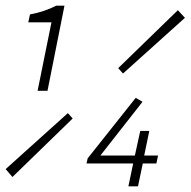

<svg xmlns="http://www.w3.org/2000/svg" viewBox="-35 -659 674 679"><path d="M98 -338 147 -580H65L71 -608Q121 -617 164 -639H193L133 -338ZM9 -33 -15 -61 205 -259 222 -240ZM400 -399 383 -418 594 -623 619 -596ZM419 0 436 -81H271L275 -99L445 -313L469 -299L320 -109H442L461 -196H493L475 -109H524L518 -81H470L453 0Z"/></svg>

Font: TypoPRO Source Code Pro
Style: Italic
Weight: 300
Italic angle: -11°
Monospace: yes
Designer: Paul D. Hunt, Teo Tuominen
Foundry: Adobe Systems Incorporated
Version: Version 1.030;PS 1.0;hotconv 1.0.84;makeotf.lib2.5.63406